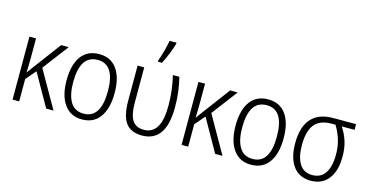

<svg xmlns="http://www.w3.org/2000/svg" viewBox="-80 -1176 3019 1567"><g transform="rotate(15 1429.5 -392.5)"><path d="M245 -314 424 0H362L207 -274L134 -189V0H78V-532H134V-380Q134 -306 131 -244H132Q157 -280 172 -299L346 -532H410Z M665 10Q569 10 516 -63.5Q463 -137 463 -267Q463 -399 515.5 -470.5Q568 -542 667 -542Q765 -542 817 -469.5Q869 -397 869 -267Q869 -136 816.5 -63Q764 10 665 10ZM666 -39Q812 -39 812 -267Q812 -493 667 -493Q592 -493 555.5 -435.5Q519 -378 519 -267Q519 -157 555.5 -98Q592 -39 666 -39Z M992 -228V-532H1048V-230Q1048 -133 1078 -86Q1108 -39 1175 -39Q1248 -39 1284 -99Q1320 -159 1320 -280Q1320 -411 1290 -532H1345Q1361 -464 1368 -407.5Q1375 -351 1375 -281Q1375 10 1172 10Q1077 9 1035 -49Q993 -107 992 -228ZM1144 -617Q1156 -649 1171.5 -705Q1187 -761 1192 -795H1250V-784Q1240 -747 1219.5 -696.5Q1199 -646 1178 -606H1144Z M1673 -314 1852 0H1790L1635 -274L1562 -189V0H1506V-532H1562V-380Q1562 -306 1559 -244H1560Q1585 -280 1600 -299L1774 -532H1838Z M2093 10Q1997 10 1944 -63.5Q1891 -137 1891 -267Q1891 -399 1943.5 -470.5Q1996 -542 2095 -542Q2193 -542 2245 -469.5Q2297 -397 2297 -267Q2297 -136 2244.5 -63Q2192 10 2093 10ZM2094 -39Q2240 -39 2240 -267Q2240 -493 2095 -493Q2020 -493 1983.5 -435.5Q1947 -378 1947 -267Q1947 -157 1983.5 -98Q2020 -39 2094 -39Z M2598 10Q2502 10 2450 -59.5Q2398 -129 2398 -254Q2398 -391 2460 -461.5Q2522 -532 2645 -532H2838V-484H2730Q2764 -433 2782 -376Q2800 -319 2800 -249Q2800 -126 2747 -58Q2694 10 2598 10ZM2599 -38Q2671 -38 2707.5 -93Q2744 -148 2744 -250Q2744 -316 2727 -373Q2710 -430 2677 -484H2643Q2545 -484 2500 -427Q2455 -370 2455 -255Q2455 -151 2491 -94.5Q2527 -38 2599 -38Z"/></g></svg>

Font: Noto Sans UI NarrowLight
Style: Regular
Weight: 300
Width: 4
Designer: Monotype Design Team
Foundry: Monotype Imaging Inc.
Version: Version 1.001